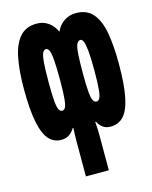

<svg xmlns="http://www.w3.org/2000/svg" viewBox="-116 -639 731 922"><g transform="rotate(-15 250.0 -178.0)"><path d="M351 -563Q405 -563 435 -528Q465 -493 476.5 -428.5Q488 -364 488 -275Q488 -170 475 -108Q462 -46 436.5 -19.5Q411 7 372 7Q350 7 334.5 -4Q319 -15 310 -34H306Q308 -4 308.5 6Q309 16 309 32V207H195V32Q195 16 195.5 6Q196 -4 197 -34H194Q184 -16 167.5 -4.5Q151 7 127 7Q91 7 66.5 -19.5Q42 -46 29 -108Q16 -170 16 -275Q16 -364 28.5 -428.5Q41 -493 71.5 -528Q102 -563 156 -563Q189 -563 214 -545Q239 -527 252 -497Q265 -527 291 -545Q317 -563 351 -563ZM339 -433Q328 -433 321 -420Q314 -407 311.5 -372Q309 -337 309 -271Q309 -212 312 -180.5Q315 -149 321.5 -138Q328 -127 338 -127Q347 -127 353.5 -138Q360 -149 363 -180.5Q366 -212 366 -273Q366 -338 362.5 -372.5Q359 -407 353 -420Q347 -433 339 -433ZM167 -433Q158 -433 151.5 -421.5Q145 -410 142 -375.5Q139 -341 139 -273Q139 -212 142 -180.5Q145 -149 151.5 -138Q158 -127 167 -127Q177 -127 183 -138Q189 -149 192 -180.5Q195 -212 195 -271Q195 -339 192 -373.5Q189 -408 183 -420.5Q177 -433 167 -433Z"/></g></svg>

Font: Noto Sans Mono ExtraCondensed Black
Style: Regular
Weight: 900
Width: 2
Designer: Monotype Design Team
Foundry: Monotype Imaging Inc.
Version: Version 2.014